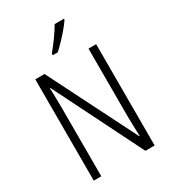

<svg xmlns="http://www.w3.org/2000/svg" viewBox="-224 -1059 1043 1172"><g transform="rotate(-30 297.0 -473.5)"><path d="M512 0H447L136 -623H133Q134 -590 135 -555Q136 -520 136 -480V0H83V-714H148L459 -96H462Q461 -132 459.5 -172Q458 -212 458 -242V-714H512ZM419 -939Q404 -917 380.5 -889Q357 -861 331 -834Q305 -807 284 -788H249V-799Q279 -836 306.5 -874Q334 -912 354 -947H419Z"/></g></svg>

Font: Noto Sans Tamil Condensed Light
Style: Regular
Weight: 300
Width: 3
Designer: Jelle Bosma - Monotype Design Team
Foundry: Monotype Imaging Inc.
Version: Version 2.004; ttfautohint (v1.8.4.7-5d5b)